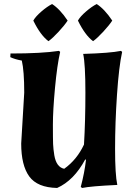

<svg xmlns="http://www.w3.org/2000/svg" viewBox="-20 -916 681 951"><path d="M85 -205 100 -457Q100 -565 88 -616Q54 -622 31 -633L32 -651Q186 -651 272 -664L278 -659Q263 -594 252.5 -481.5Q242 -369 242 -298Q242 -227 243 -202.5Q244 -178 249 -147Q259 -88 298 -80Q361 -125 396 -200Q403 -316 403 -457Q403 -598 392 -649Q526 -653 579 -664L585 -659Q569 -587 559.5 -447Q550 -307 550 -179Q550 -51 561 0Q430 6 387 15L380 10Q399 -62 406 -125L402 -126Q346 -22 263 15Q165 13 125 -42Q85 -97 85 -205ZM315 -814Q300 -791 270.5 -759Q241 -727 220 -712Q180 -742 145 -814Q156 -834 185 -859Q214 -884 238 -896Q277 -871 315 -814ZM536 -814Q521 -791 491.5 -759Q462 -727 441 -712Q401 -742 366 -814Q377 -834 406 -859Q435 -884 459 -896Q498 -871 536 -814Z"/></svg>

Font: Almendra
Style: Bold Italic
Weight: 700
Italic angle: -12°
Designer: Ana Sanfelippo
Foundry: Ana Sanfelippo
Version: Version 1.004